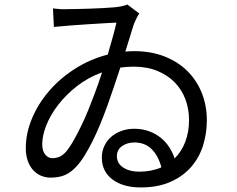

<svg xmlns="http://www.w3.org/2000/svg" viewBox="-20 -784 1040 841"><path d="M590 -32Q643 -32 687 -51Q673 -103 643.5 -131.5Q614 -160 569 -160Q537 -160 514.5 -144Q492 -128 492 -100Q492 -68 520 -50Q548 -32 590 -32ZM392 -367Q401 -391 410 -416Q419 -441 427 -467Q366 -445 317.5 -407Q269 -369 235 -325Q201 -281 183 -235.5Q165 -190 165 -152Q165 -122 178.5 -106.5Q192 -91 209 -91Q223 -91 237.5 -96Q252 -101 268 -118Q285 -138 302 -168Q319 -198 335.5 -232Q352 -266 366.5 -301.5Q381 -337 392 -367ZM529 -558Q539 -559 548.5 -559.5Q558 -560 568 -560Q641 -560 700 -537Q759 -514 800.5 -473Q842 -432 864 -376.5Q886 -321 886 -257Q886 -200 869.5 -147Q853 -94 817.5 -53Q782 -12 727 12.5Q672 37 596 37Q519 37 472.5 2Q426 -33 426 -94Q426 -121 437 -144.5Q448 -168 467 -184.5Q486 -201 512 -210.5Q538 -220 567 -220Q603 -220 632 -209.5Q661 -199 683 -181.5Q705 -164 720.5 -140.5Q736 -117 745 -90Q776 -121 792 -164Q808 -207 808 -258Q808 -307 792 -349.5Q776 -392 745 -423.5Q714 -455 669 -473.5Q624 -492 566 -492Q551 -492 536 -491Q521 -490 507 -488Q494 -448 480 -406.5Q466 -365 451 -323Q436 -281 419.5 -241Q403 -201 385.5 -166Q368 -131 350 -102Q332 -73 314 -54Q291 -29 265 -17.5Q239 -6 201 -6Q180 -6 160.5 -14Q141 -22 126 -38Q111 -54 102 -78.5Q93 -103 93 -135Q93 -201 120.5 -266Q148 -331 196 -386.5Q244 -442 309.5 -483.5Q375 -525 452 -545Q464 -586 474 -622Q484 -658 490 -685Q469 -684 434.5 -682Q400 -680 361 -677.5Q322 -675 283.5 -672Q245 -669 216 -666L212 -747Q227 -745 244.5 -744Q262 -743 276 -744Q290 -744 315.5 -744.5Q341 -745 370.5 -746Q400 -747 429.5 -748.5Q459 -750 481 -752Q514 -755 538 -764L590 -725Q583 -714 576.5 -701Q570 -688 565 -674Z"/></svg>

Font: SpoqaHanSansJP-Regular
Style: Regular
Weight: 400
Designer: [Source Han Sans]
Ryoko NISHIZUKA  (kana & ideographs); Paul D. Hunt (Latin, Greek & Cyrillic); Wenlong ZHANG  (bopomofo
Foundry: Spoqa (http://bi.spoqa.com)
Version: Version 1.002.20150607